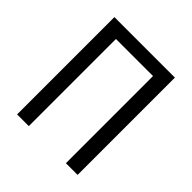

<svg xmlns="http://www.w3.org/2000/svg" viewBox="-187 -836 974 974"><g transform="rotate(45 300.0 -349.0)"><path d="M83 0H167V-625H433V0H517V-698H83Z"/></g></svg>

Font: IBM Mono
Style: Regular
Weight: 400
Monospace: yes
Designer: Mike Abbink, Paul van der Laan, Pieter van Rosmalen
Foundry: Bold Monday
Version: Version 2.3